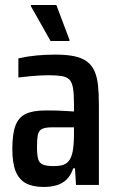

<svg xmlns="http://www.w3.org/2000/svg" viewBox="-20 -735 466 763"><path d="M154 8Q110 8 82.5 -7Q55 -22 42 -55Q29 -88 29 -143Q29 -203 41.5 -236Q54 -269 82.5 -282.5Q111 -296 159 -296Q169 -296 182 -296Q195 -296 209.5 -295.5Q224 -295 240 -294Q256 -293 274 -292V-322Q274 -362 270 -385.5Q266 -409 255 -419.5Q244 -430 223.5 -433Q203 -436 171 -436Q156 -436 138 -435Q120 -434 99 -432Q78 -430 53 -427V-503Q88 -511 124.5 -514.5Q161 -518 200 -518Q245 -518 275.5 -511.5Q306 -505 325.5 -490.5Q345 -476 355.5 -452.5Q366 -429 369.5 -396Q373 -363 373 -318V0H282L278 -66H271Q261 -37 244 -21Q227 -5 204 1.5Q181 8 154 8ZM193 -75Q210 -75 223 -77.5Q236 -80 245.5 -87.5Q255 -95 261 -108Q268 -123 271 -146.5Q274 -170 274 -199V-229H187Q160 -229 147 -222.5Q134 -216 130.5 -199Q127 -182 127 -151Q127 -120 131.5 -103.5Q136 -87 150.5 -81Q165 -75 193 -75ZM181 -572 103 -710V-715H204L256 -577V-572Z"/></svg>

Font: Saira Condensed SemiBold
Style: Regular
Weight: 600
Width: 3
Designer: Hector Gatti with collaboration of the Omnibus-Type team
Foundry: Omnibus-Type
Version: Version 1.100